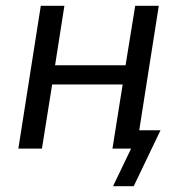

<svg xmlns="http://www.w3.org/2000/svg" viewBox="-20 -510 633 659"><path d="M368 129 430 0H371L381 -63H531L439 129ZM43 0 120 -490H201L169 -286H411L444 -490H525L448 0H366L401 -220H159L124 0Z"/></svg>

Font: Nunito Sans 10pt SemiCondensed
Style: Italic
Weight: 400
Width: 4
Italic angle: -9°
Designer: Vernon Adams
Foundry: Vernon Adams
Version: Version 3.101;gftools[0.9.27]